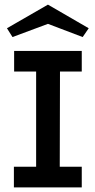

<svg xmlns="http://www.w3.org/2000/svg" viewBox="-20 -809 412 829"><path d="M41 -589H333V-500H239L238 -89H333V0H40V-89H136V-500H41ZM187 -789 363 -687 337 -649 187 -706 34 -649 10 -687Z"/></svg>

Font: Podkova SemiBold
Style: Regular
Weight: 600
Designer: Ilya Yudin
Foundry: Cyreal (www.cyreal.org)
Version: Version 2.103